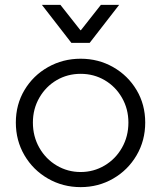

<svg xmlns="http://www.w3.org/2000/svg" viewBox="-20 -756 662 788"><path d="M311 -515Q384 -515 444.5 -480.5Q505 -446 540.5 -386.5Q576 -327 576 -253Q576 -179 540.5 -118.5Q505 -58 444.5 -23Q384 12 311 12Q238 12 177 -23Q116 -58 80.5 -118.5Q45 -179 45 -253Q45 -327 80.5 -386.5Q116 -446 177 -480.5Q238 -515 311 -515ZM311 -50Q364 -50 409 -76.5Q454 -103 480.5 -149.5Q507 -196 507 -253Q507 -309 480.5 -355Q454 -401 409.5 -427Q365 -453 311 -453Q257 -453 212.5 -427Q168 -401 141.5 -355Q115 -309 115 -253Q115 -196 141.5 -149.5Q168 -103 213 -76.5Q258 -50 311 -50ZM228 -736 310 -632H312L394 -736H469L348 -580H273L152 -736Z"/></svg>

Font: Museo Sans Light
Style: Regular
Weight: 300
Designer: Jos Buivenga
Foundry: Jos Buivenga & Rosetta Type Foundry (extension, remastering)
Version: Version 3.600;PS 1.000;hotconv 1.0.88;makeotf.lib2.5.647800;